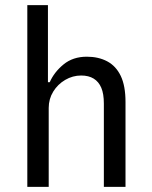

<svg xmlns="http://www.w3.org/2000/svg" viewBox="-20 -725 591 745"><path d="M86 0V-705H166V-406H173Q190 -445 226.5 -475Q263 -505 317 -505Q362 -505 396 -487Q430 -469 448.5 -430.5Q467 -392 467 -329V0H383V-323Q383 -361 373 -384.5Q363 -408 343.5 -420Q324 -432 295 -432Q262 -432 233 -415Q204 -398 186.5 -369.5Q169 -341 169 -306V0Z"/></svg>

Font: Nunito Sans 7pt Condensed
Style: Regular
Weight: 400
Width: 3
Designer: Vernon Adams
Foundry: Vernon Adams
Version: Version 3.101;gftools[0.9.27]